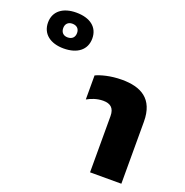

<svg xmlns="http://www.w3.org/2000/svg" viewBox="-440 -916 1007 1043"><g transform="rotate(20 63.5 -395.0)"><path d="M-174 -583C-95 -583 -45 -621 -45 -687C-45 -753 -95 -790 -174 -790C-250 -790 -301 -753 -301 -687C-301 -621 -250 -583 -174 -583ZM-174 -647C-198 -647 -213 -662 -213 -687C-213 -711 -198 -726 -174 -726C-148 -726 -133 -711 -133 -687C-133 -662 -148 -647 -174 -647ZM192 0H373V-358C373 -492 292 -532 184 -532C117 -532 62 -516 35 -503V-364C58 -377 90 -390 127 -390C169 -390 192 -371 192 -325Z"/></g></svg>

Font: Noto Sans Thai UI SemCond Blk
Style: Regular
Weight: 900
Width: 4
Designer: Monotype Design Team
Foundry: Monotype Imaging Inc.
Version: Version 2.000